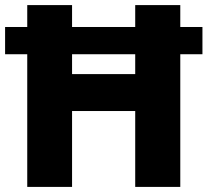

<svg xmlns="http://www.w3.org/2000/svg" viewBox="-20 -734 815 754"><path d="M87 0V-521H0V-628H87V-714H263V-628H511V-714H688V-628H775V-521H688V0H511V-298H263V0ZM263 -443H511V-521H263Z"/></svg>

Font: Noto Sans Oriya ExtraBold
Style: Regular
Weight: 800
Version: Version 2.003